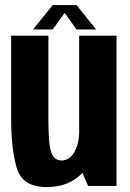

<svg xmlns="http://www.w3.org/2000/svg" viewBox="-20 -738 517 762"><path d="M329.7 0H442.4V-596.4H294.2V-81.4ZM172 -596.5H24.2V-262.5Q24.2 -150.9 45.8 -73.2Q67.4 4.5 165.7 4.5Q259.5 4.5 313.8 -59.1Q368.1 -122.7 368.1 -203.4L294.6 -224.1Q294.6 -167.1 274.9 -134.2Q255.3 -101.2 224.5 -101.2Q195 -101.2 183.5 -133Q172 -164.7 172 -267.1ZM111 -621H188.9L236.8 -686.6L283.9 -621H361.4L283.9 -717.8H189.1Z"/></svg>

Font: Anybody Thin Condensed
Style: Regular
Weight: 100
Width: 3
Version: Version 1.113;gftools[0.9.25]